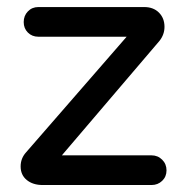

<svg xmlns="http://www.w3.org/2000/svg" viewBox="-20 -530 539 550"><path d="M414.1 0H102.1Q74.2 0 56.6 -14.4Q39.1 -28.8 39.1 -53.2Q39.1 -76.7 55.2 -94.2L342.8 -424.8H89.8Q71.8 -424.8 59.8 -436.8Q47.9 -448.7 47.9 -466.8Q47.9 -484.9 59.8 -497.3Q71.8 -509.8 89.8 -509.8H393.1Q419.4 -509.8 435.3 -493.9Q451.2 -478 451.2 -453.1Q451.2 -431.2 437 -413.1L157.2 -85H414.1Q432.1 -85 444.6 -72.5Q457 -60.1 457 -42Q457 -23.9 444.6 -12Q432.1 0 414.1 0Z"/></svg>

Font: Aka-Acid-Varela
Style: Regular
Weight: 400
Designer: Joe Prince, Avraham Cornfeld, Cyberella
Foundry: Joe Prince, Avraham Cornfeld, Cyberella
Version: Version 2.000; ttfautohint (v1.5.33-1714) -l 8 -r 50 -G 200 